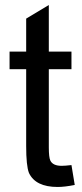

<svg xmlns="http://www.w3.org/2000/svg" viewBox="-20 -736 324 763"><path d="M277 -1Q257 3 240 5Q223 7 209 7Q121 7 95 -49Q84 -77 84 -156V-461H18V-531H84V-662L174 -716V-531H264V-461H174V-150Q174 -111 180 -98Q190 -77 225 -77Q238 -77 264 -80Z"/></svg>

Font: MongolianScript
Style: Regular
Weight: 400
Designer: Bolorsoft LLC, NUM
Foundry: Bolorsoft LLC
Version: Version 3.2